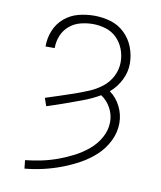

<svg xmlns="http://www.w3.org/2000/svg" viewBox="-84 -810 744 886"><g transform="rotate(10 288.0 -367.5)"><path d="M91 8Q135 4 178 -6Q221 -16 262 -31.5Q303 -47 342 -68.5Q381 -90 413.5 -120Q446 -150 466 -190.5Q486 -231 486 -275Q486 -315 467.5 -352Q449 -389 417 -412Q448 -438 467 -475.5Q486 -513 486 -553Q486 -592 472 -629Q458 -666 429.5 -693.5Q401 -721 363.5 -732Q326 -743 287 -743Q249 -743 212.5 -733.5Q176 -724 147 -699.5Q118 -675 103.5 -639.5Q89 -604 89 -567V-564H132V-566Q132 -596 143.5 -623.5Q155 -651 177.5 -670Q200 -689 229 -696.5Q258 -704 287 -704Q317 -704 347 -695Q377 -686 399 -664Q421 -642 432 -613Q443 -584 443 -553Q443 -518 427 -486.5Q411 -455 383.5 -433.5Q356 -412 323.5 -398.5Q291 -385 258.5 -373.5Q226 -362 193 -351.5Q160 -341 127 -330L140 -293Q181 -306 221.5 -320.5Q262 -335 302.5 -350Q343 -365 381 -387Q409 -369 426 -338Q443 -307 443 -273Q443 -234 423.5 -199Q404 -164 374 -139Q344 -114 309.5 -96Q275 -78 238 -64.5Q201 -51 163 -43Q125 -35 87 -31Z"/></g></svg>

Font: Iosevka Sparkle Extralight
Style: Regular
Weight: 200
Designer: Belleve Invis
Foundry: Belleve Invis
Version: Version 4.5.0; ttfautohint (v1.8.3)